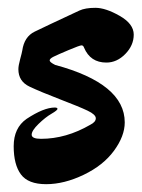

<svg xmlns="http://www.w3.org/2000/svg" viewBox="-20 -520 362 491"><path d="M252 -360Q211 -360 195 -398Q193 -404 188.5 -404Q184 -404 155.5 -392Q127 -380 117 -375Q107 -370 107 -365.5Q107 -361 121 -354Q299 -306 299 -207Q299 -172 271.5 -134.5Q244 -97 194 -73Q144 -49 98 -49Q52 -49 33.5 -74Q15 -99 15 -146Q15 -193 48 -216Q92 -245 120 -245Q127 -245 127 -241.5Q127 -238 111.5 -229Q96 -220 78.5 -203Q61 -186 61 -175.5Q61 -165 85 -165Q149 -165 211 -201Q225 -208 225 -217.5Q225 -227 204 -237Q183 -247 133.5 -266Q84 -285 55.5 -298.5Q27 -312 27 -343Q27 -352 31.5 -368.5Q36 -385 37 -391Q42 -426 68.5 -439Q95 -452 183 -493Q198 -500 224 -500Q250 -500 286 -479.5Q322 -459 322 -431.5Q322 -404 300.5 -382Q279 -360 252 -360Z"/></svg>

Font: Zhi Mang Xing
Style: Regular
Weight: 400
Designer: ZhongQi
Foundry: ZhongQi
Version: Version 2.001